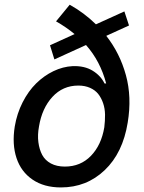

<svg xmlns="http://www.w3.org/2000/svg" viewBox="-20 -793 617 824"><path d="M533.7 -683.6 436.1 -639.2Q494.7 -564.3 520.4 -470.3Q546.2 -376.4 528.1 -267Q507.1 -136.7 429.3 -62.7Q351.6 11.4 241.5 11.4Q169 11.4 119.7 -22.2Q70.3 -55.8 50.8 -114.9Q31.2 -174 43.3 -250Q52.6 -305.8 77.1 -353.9Q101.6 -402 135.1 -435Q168.7 -468 209.3 -487.6Q250 -507.1 291.9 -509.2Q342.7 -511 377.7 -489.5Q412.6 -468 428.6 -434.7H435.7Q410.5 -530.5 349.1 -599.8L213.4 -538L194.6 -598.7L300.1 -646.7Q263.8 -676.8 220.5 -701.3L279.1 -772.7Q340.6 -738.6 391.7 -688.6L513.8 -744ZM258.5 -78.1Q325.6 -78.1 370.2 -124.1Q414.8 -170.1 427.6 -246.4Q431.1 -274.9 430.8 -301Q430.4 -327.1 422.6 -350Q414.8 -372.9 401.6 -389.6Q388.5 -406.2 366.5 -416Q344.5 -425.8 316.1 -425.8Q249.6 -425.8 204.9 -377.1Q160.2 -328.5 147.4 -250.4Q140.6 -214.1 144.7 -182.7Q148.8 -151.3 161.2 -128Q173.7 -104.8 198.5 -91.4Q223.4 -78.1 258.5 -78.1Z"/></svg>

Font: Karasuma Gothic
Style: Medium Italic
Weight: 500
Italic angle: 9.39998°
Designer: Rasmus Andersson / Ryoko Nishizuka
Foundry: Genbu
Version: Version 1.00